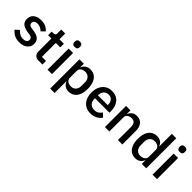

<svg xmlns="http://www.w3.org/2000/svg" viewBox="180 -1943 3341 3341"><g transform="rotate(45 1850.5 -272.0)"><path d="M243 12Q170 12 119.5 -14Q69 -40 32 -86L102 -150Q131 -116 166.5 -96Q202 -76 249 -76Q297 -76 320.5 -94.5Q344 -113 344 -146Q344 -171 327.5 -188Q311 -205 270 -211L222 -217Q170 -225 131 -243Q92 -261 71.5 -292.5Q51 -324 51 -372Q51 -448 104.5 -490Q158 -532 244 -532Q291 -532 326 -522Q361 -512 388 -493.5Q415 -475 438 -449L371 -385Q351 -409 318.5 -426.5Q286 -444 244 -444Q200 -444 178 -426.5Q156 -409 156 -379Q156 -349 175.5 -334Q195 -319 236 -312L284 -306Q370 -293 409.5 -255.5Q449 -218 449 -155Q449 -105 423.5 -67.5Q398 -30 352 -9Q306 12 243 12Z M804 0H709Q653 0 623.5 -30.5Q594 -61 594 -114V-431H513V-520H557Q584 -520 594.5 -532Q605 -544 605 -571V-662H703V-520H812V-431H703V-89H804Z M985 -613Q951 -613 935.5 -629Q920 -645 920 -670V-687Q920 -712 935.5 -728Q951 -744 985 -744Q1019 -744 1034 -728Q1049 -712 1049 -687V-670Q1049 -645 1034 -629Q1019 -613 985 -613ZM930 0V-520H1039V0Z M1195 200V-520H1304V-434H1309Q1325 -481 1364 -506.5Q1403 -532 1455 -532Q1521 -532 1567 -499.5Q1613 -467 1637.5 -406.5Q1662 -346 1662 -260Q1662 -175 1637.5 -114Q1613 -53 1567 -20.5Q1521 12 1455 12Q1403 12 1365 -14Q1327 -40 1309 -86H1304V200ZM1422 -80Q1479 -80 1513 -117.5Q1547 -155 1547 -215V-305Q1547 -365 1513 -402Q1479 -439 1422 -439Q1389 -439 1362.5 -428Q1336 -417 1320 -397Q1304 -377 1304 -350V-174Q1304 -144 1320 -123.5Q1336 -103 1362.5 -91.5Q1389 -80 1422 -80Z M1992 12Q1918 12 1864 -21.5Q1810 -55 1780.5 -116Q1751 -177 1751 -260Q1751 -343 1780 -403.5Q1809 -464 1862 -498Q1915 -532 1989 -532Q2066 -532 2117.5 -497.5Q2169 -463 2195 -404Q2221 -345 2221 -273V-232H1865V-215Q1865 -155 1900.5 -116.5Q1936 -78 2002 -78Q2050 -78 2083 -99Q2116 -120 2138 -156L2203 -93Q2173 -46 2118.5 -17Q2064 12 1992 12ZM1991 -447Q1953 -447 1924.5 -429.5Q1896 -412 1880.5 -381.5Q1865 -351 1865 -311V-304H2107V-314Q2107 -354 2093 -384Q2079 -414 2053 -430.5Q2027 -447 1991 -447Z M2451 0H2342V-520H2451V-434H2456Q2473 -476 2507.5 -504Q2542 -532 2602 -532Q2682 -532 2726.5 -479Q2771 -426 2771 -330V0H2662V-317Q2662 -378 2638.5 -408.5Q2615 -439 2564 -439Q2535 -439 2509.5 -429.5Q2484 -420 2467.5 -400Q2451 -380 2451 -350Z M3249 0V-86H3244Q3226 -40 3188 -14Q3150 12 3098 12Q3033 12 2986.5 -20.5Q2940 -53 2915.5 -114Q2891 -175 2891 -260Q2891 -346 2915.5 -406.5Q2940 -467 2986.5 -499.5Q3033 -532 3098 -532Q3150 -532 3189 -506.5Q3228 -481 3244 -434H3249V-740H3358V0ZM3131 -80Q3164 -80 3190.5 -91.5Q3217 -103 3233 -123.5Q3249 -144 3249 -174V-350Q3249 -377 3233 -397Q3217 -417 3190.5 -428Q3164 -439 3131 -439Q3075 -439 3040.5 -402Q3006 -365 3006 -305V-215Q3006 -155 3040.5 -117.5Q3075 -80 3131 -80Z M3569 -613Q3535 -613 3519.5 -629Q3504 -645 3504 -670V-687Q3504 -712 3519.5 -728Q3535 -744 3569 -744Q3603 -744 3618 -728Q3633 -712 3633 -687V-670Q3633 -645 3618 -629Q3603 -613 3569 -613ZM3514 0V-520H3623V0Z"/></g></svg>

Font: IBM Plex Sans Medium
Style: Regular
Weight: 500
Designer: Mike Abbink, Paul van der Laan, Pieter van Rosmalen
Foundry: Bold Monday
Version: Version 3.201